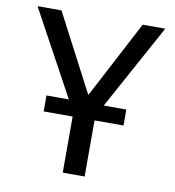

<svg xmlns="http://www.w3.org/2000/svg" viewBox="-78 -759 757 829"><g transform="rotate(10 300.0 -344.5)"><path d="M376 -316H475V-246H348V0H252V-246H125V-316H223L20 -689H125L301 -352H304L481 -689H580Z"/></g></svg>

Font: Wlorlttqgufhjawjgtejqphaquk
Style: Regular
Weight: 400
Monospace: yes
Designer: Carrois Corporate & Edenspiekermann
Foundry: Carrois Corporate GbR & Edenspiekermann AG
Version: Version 2.001